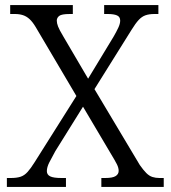

<svg xmlns="http://www.w3.org/2000/svg" viewBox="-20 -734 670 754"><path d="M7 0V-35H23Q46 -35 61 -40Q76 -45 88.5 -59Q101 -73 116 -97L280 -357L120 -628Q108 -648 96 -659Q84 -670 70 -674.5Q56 -679 39 -679H20V-714H266V-679H254Q222 -679 212.5 -671.5Q203 -664 203 -653Q203 -643 208 -630Q213 -617 228 -592L326 -425L426 -590Q437 -609 444.5 -625Q452 -641 452 -653Q452 -668 439.5 -673.5Q427 -679 403 -679H389V-714H602V-679H586Q566 -679 551.5 -674Q537 -669 524.5 -655.5Q512 -642 496 -616L351 -384L529 -86Q543 -66 554.5 -54.5Q566 -43 578.5 -39Q591 -35 606 -35H623V0H378V-35H394Q422 -35 434 -42.5Q446 -50 446 -63Q446 -75 439 -89Q432 -103 412 -136L306 -315L197 -140Q183 -115 173.5 -96Q164 -77 164 -62Q164 -48 177 -41.5Q190 -35 221 -35H239V0Z"/></svg>

Font: Noto Serif Tibetan Light
Style: Regular
Weight: 300
Version: Version 2.103